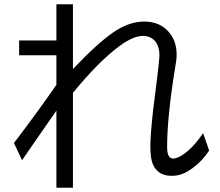

<svg xmlns="http://www.w3.org/2000/svg" viewBox="-20 -838 1039 906"><path d="M246.1 -817.9H324.2V-512.2Q438.5 -632.8 514.6 -685.5Q588.9 -736.3 660.2 -736.3Q725.6 -736.3 766.6 -697.3Q813.5 -653.8 813.5 -579.1Q813.5 -555.7 806.6 -520Q768.6 -287.1 768.6 -143.6Q768.6 -89.8 796.9 -89.8Q816.4 -89.8 845.7 -109.9Q894.5 -144 938.5 -210L966.8 -127.9Q930.7 -72.3 877 -36.6Q835.9 -8.3 790 -8.3Q724.6 -8.3 701.2 -63.5Q689.5 -90.3 689.5 -148.4Q689.5 -199.2 702.1 -314.9L704.1 -331.1L723.6 -487.3Q732.4 -564 732.4 -575.7Q732.4 -614.7 715.8 -638.7Q694.3 -668.5 654.3 -668.5Q608.4 -668.5 543 -620.1Q445.3 -547.9 324.2 -399.9V47.9H246.1V-315.9L233.4 -297.4L190.4 -235.8Q112.3 -123 84 -82L45.9 -163.1Q161.1 -314.5 246.1 -438V-577.1H70.3V-647H246.1Z"/></svg>

Font: UDEV Gothic 35
Style: Regular
Weight: 400
Version: v2.1.0; ttfautohint (v1.8.4.7-5d5b-dirty) -l 6 -r 45 -G 200 